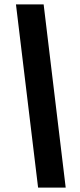

<svg xmlns="http://www.w3.org/2000/svg" viewBox="-20 -740 363 871"><path d="M52.4 -720H178L278 111H152.8Z"/></svg>

Font: Fixel Italic Variable 20240409 Display Thin
Style: Italic
Weight: 100
Italic angle: -10°
Designer: AlfaBravo + MacPaw
Foundry: Kyrylo Tkachov, Marchela Mozhyna, Serhii Makarenko, Maria Weinstein, Zakhar Kryvoshyya
Version: Version 1.211;Glyphs 3.2 (3225)